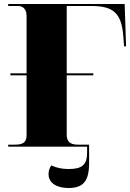

<svg xmlns="http://www.w3.org/2000/svg" viewBox="-20 -734 653 961"><path d="M21 0H416V29C416 90 392 112 324 112C290 112 263 106 237 94C228 106 223 121 223 138C223 181 262 207 323 207C397 207 426 172 426 82V-10H368C328 -10 314 -29 314 -59V-357H447V-367H314V-704H437C548 -704 588 -668 597 -554L601 -502H611L604 -714H21V-704H71C94 -704 113 -689 113 -654V-367H32V-357H113V-58C113 -24 98 -10 56 -10H21Z"/></svg>

Font: Noto Serif Display Black
Style: Regular
Weight: 900
Designer: Monotype Design Team
Foundry: Monotype Imaging Inc.
Version: Version 2.009